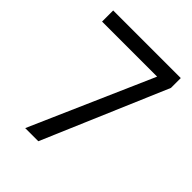

<svg xmlns="http://www.w3.org/2000/svg" viewBox="-203 -837 952 952"><g transform="rotate(45 273.0 -360.5)"><path d="M33 -721H507V-652L229 0H137L419 -643H33Z"/></g></svg>

Font: SVN-Poppins
Style: Regular
Weight: 400
Designer: Ninad Kale (Devanagari), Jonny Pinhorn (Latin)
Foundry: Indian Type Foundry
Version: Version 3.002 2017